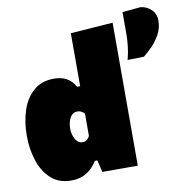

<svg xmlns="http://www.w3.org/2000/svg" viewBox="-88 -890 970 992"><g transform="rotate(-10 396.5 -394.0)"><path d="M208 16Q142.5 16 101 -21.8Q59.5 -59.5 39.8 -120.5Q20 -181.5 20 -251Q20 -325.5 40.5 -386Q61 -446.5 103 -482.2Q145 -518 209 -518Q246.5 -518 274 -503.5Q301.5 -489 320 -456H336V-734L558 -750V0H372L357 -63H344Q319.5 -24 286.2 -4Q253 16 208 16ZM299 -169Q313.5 -169 323 -177.5Q332.5 -186 336 -197V-312Q330 -319.5 320.2 -324.8Q310.5 -330 299 -330Q273.5 -330 260.2 -305.8Q247 -281.5 247 -249Q247 -219 260.8 -194Q274.5 -169 299 -169ZM601 -547Q610 -580 614 -614.5Q618 -649 618 -684V-795L713 -804Q745.5 -801 769.2 -778.5Q793 -756 793 -720Q793 -682.5 776.2 -650.5Q759.5 -618.5 735 -593Q710.5 -567.5 687 -549Z"/></g></svg>

Font: Commissioner Black
Style: Regular
Weight: 900
Designer: Kostas Bartsokas
Foundry: Kostas Bartsokas
Version: Version 1.000; ttfautohint (v1.8.3)